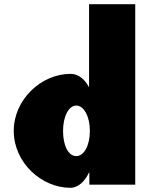

<svg xmlns="http://www.w3.org/2000/svg" viewBox="-20 -880 710 915"><path d="M45.5 -256C45.5 -106 176.7 15 315.8 15C352.7 15 384.3 -16 404.4 -58H405.8V0H624.5V-860H404.4V-464C382.2 -505 352.2 -528 315.8 -528C176.7 -528 45.5 -406 45.5 -256ZM280.5 -256C280.5 -327 308.4 -377 343.7 -377C378.5 -377 408.3 -327 408.3 -256C408.3 -186 380.1 -136 343.7 -136C305.8 -136 280.5 -186 280.5 -256Z"/></svg>

Font: Blink
Style: Wide
Weight: 400
Designer: Mew Too
Foundry: Cannot Into Space Fonts
Version: Version 001.000